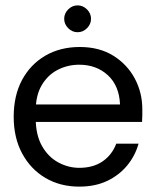

<svg xmlns="http://www.w3.org/2000/svg" viewBox="-20 -683 575 715"><path d="M275 12Q204 12 149 -20.5Q94 -53 62.5 -111.5Q31 -170 31 -248Q31 -327 62 -385Q93 -443 148.5 -475.5Q204 -508 277 -508Q350 -508 402 -475.5Q454 -443 482 -390.5Q510 -338 510 -276Q510 -266 510 -254.5Q510 -243 509 -229H94V-294H427Q424 -364 381.5 -403Q339 -442 275 -442Q232 -442 195 -423Q158 -404 135.5 -366Q113 -328 113 -271V-243Q113 -181 136 -140Q159 -99 196.5 -78.5Q234 -58 275 -58Q327 -58 362 -82Q397 -106 413 -148H496Q483 -102 453 -66Q423 -30 378.5 -9Q334 12 275 12ZM269 -563Q249 -563 234 -578Q219 -593 219 -613Q219 -633 234 -648Q249 -663 269 -663Q289 -663 304 -648Q319 -633 319 -613Q319 -593 304 -578Q289 -563 269 -563Z"/></svg>

Font: DM Sans 36pt
Style: Regular
Weight: 400
Designer: Colophon Foundry, Jonny Pinhorn
Foundry: Colophon Foundry
Version: Version 4.004;gftools[0.9.30]